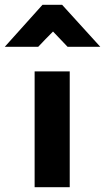

<svg xmlns="http://www.w3.org/2000/svg" viewBox="-84 -784 440 804"><path d="M76 -588H-64L94 -764H176L336 -588H199Q184 -604 168.5 -620Q153 -636 138 -652Q122 -636 106.5 -620Q91 -604 76 -588ZM208 -485V0H61V-485Z"/></svg>

Font: Palanquin Dark Medium
Style: Regular
Weight: 500
Designer: Pria Ravichandran
Version: Version 1.001